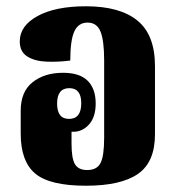

<svg xmlns="http://www.w3.org/2000/svg" viewBox="-20 -581 564 612"><path d="M254 11Q138 11 92 -28Q46 -67 46 -155V-228Q46 -289 84 -319Q122 -349 181 -349Q234 -349 259.5 -323.5Q285 -298 285 -251Q285 -208 264 -184.5Q243 -161 214 -161H208V-123Q208 -76 219 -57.5Q230 -39 258 -39Q289 -39 300.5 -61.5Q312 -84 312 -142V-388Q312 -451 300.5 -480Q289 -509 259 -509Q230 -509 217 -481Q204 -453 204 -388Q165 -383 128 -384.5Q91 -386 67 -401Q43 -416 43 -449Q43 -499 100 -530Q157 -561 254 -561Q362 -561 418 -515.5Q474 -470 474 -370V-153Q474 -64 419.5 -26.5Q365 11 254 11ZM200 -202Q239 -202 239 -252Q239 -300 201 -300Q162 -300 162 -251Q162 -202 200 -202Z"/></svg>

Font: Noto Serif Thai ExtraCondensed Black
Style: Regular
Weight: 900
Width: 2
Designer: Monotype Design Team
Foundry: Monotype Imaging Inc.
Version: Version 2.002; ttfautohint (v1.8.4.7-5d5b)